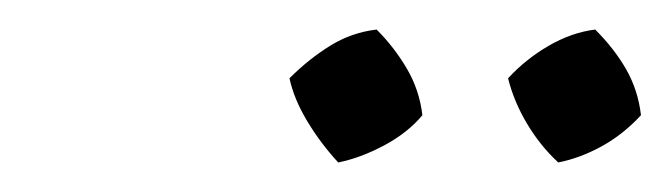

<svg xmlns="http://www.w3.org/2000/svg" viewBox="-20 -714 454 130"><path d="M235 -694Q247 -682 255.5 -667.5Q264 -653 266 -636Q256 -624 240 -615.5Q224 -607 209 -604Q197 -617 188 -632Q179 -647 176 -661Q189 -674 203.5 -683Q218 -692 235 -694ZM383 -694Q396 -681 404 -667Q412 -653 414 -636Q402 -623 387.5 -615Q373 -607 358 -604Q346 -615 337 -630Q328 -645 324 -661Q336 -674 351.5 -683Q367 -692 383 -694Z"/></svg>

Font: Piazzolla 8pt ExtraLight
Style: Italic
Weight: 250
Italic angle: -11.3°
Designer: Juan Pablo del Peral
Foundry: Huerta Tipografica
Version: Version 2.001